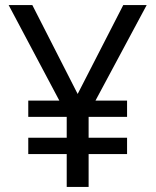

<svg xmlns="http://www.w3.org/2000/svg" viewBox="-20 -785 612 754"><path d="M285 -416 464 -765H556L355 -390H479V-326H328V-244H479V-180H328V-51H242V-180H91V-244H242V-326H91V-390H213L14 -765H107Z"/></svg>

Font: Noto Sans Tamil UI
Style: Regular
Weight: 400
Designer: Jelle Bosma - Monotype Design Team
Foundry: Monotype Imaging Inc.
Version: Version 2.004